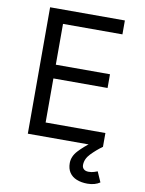

<svg xmlns="http://www.w3.org/2000/svg" viewBox="-98 -768 788 1047"><g transform="rotate(10 296.0 -244.0)"><path d="M93 0V-700H507V-623H178V-397H478V-321H178V-77H509V0ZM460 212Q426 212 400 201.5Q374 191 360 170Q346 149 346 118Q346 81 375.5 49Q405 17 443 -10L508 0Q475 24 447 53Q419 82 419 116Q419 130 428.5 138.5Q438 147 455 147Q472 147 485.5 142.5Q499 138 504 136L529 193Q516 202 498.5 207Q481 212 460 212Z"/></g></svg>

Font: Figtree
Style: Regular
Weight: 400
Designer: Erik Kennedy
Foundry: Erik Kennedy
Version: Version 2.002